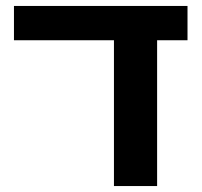

<svg xmlns="http://www.w3.org/2000/svg" viewBox="-20 -624 677 645"><path d="M609.9 -604V-488.8H507.8V1H362.8V-488.8H26.9V-604Z"/></svg>

Font: LT Superior
Style: Bold
Weight: 400
Designer: Daniel Lyons
Foundry: LyonsType
Version: Version 1.000